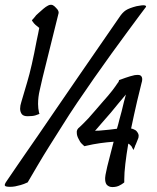

<svg xmlns="http://www.w3.org/2000/svg" viewBox="-50 -757 649 794"><path d="M530.3 -445.3Q536.1 -441.4 537.1 -436.5Q538.1 -433.6 538.1 -428.7Q538.1 -421.9 535.2 -413.1Q533.2 -404.3 528.3 -384.8Q523.4 -365.2 517.1 -338.9Q510.7 -312.5 504.4 -282.7Q498 -252.9 492.2 -225.6Q494.1 -224.6 496.1 -224.6Q498 -224.6 500 -223.6Q504.9 -221.7 509.8 -218.8Q514.6 -215.8 517.6 -210.9Q523.4 -203.1 523.4 -195.3Q523.4 -186.5 519.5 -179.7Q517.6 -174.8 515.6 -169.9Q513.7 -165 511.7 -160.2Q508.8 -155.3 507.8 -150.4L502 -136.7L495.1 -149.4V-150.4Q495.1 -150.4 493.2 -152.3Q491.2 -154.3 489.7 -156.2Q488.3 -158.2 485.4 -160.2Q483.4 -161.1 482.9 -161.6Q482.4 -162.1 480.5 -163.1Q472.7 -117.2 468.3 -79.1Q463.9 -41 463.9 -15.6V-6.8V-2.9L461.9 -1Q460.9 -1 457.5 2Q454.1 4.9 448.2 7.8Q434.6 16.6 415 16.6Q399.4 16.6 390.6 5.9Q384.8 -2.9 384.8 -16.6V-21.5Q385.7 -33.2 388.7 -45.4Q391.6 -57.6 393.6 -68.4Q398.4 -87.9 405.3 -114.3Q412.1 -140.6 419.9 -170.9Q392.6 -168.9 364.3 -165Q335.9 -161.1 302.7 -153.3L299.8 -152.3L296.9 -154.3Q295.9 -155.3 288.6 -162.1Q281.2 -168.9 274.4 -183.6Q267.6 -196.3 267.6 -208Q265.6 -221.7 280.3 -232.4Q285.2 -236.3 293.5 -245.1Q301.8 -253.9 315.4 -267.6Q327.1 -281.2 342.3 -298.3Q357.4 -315.4 374 -335Q399.4 -363.3 414.1 -382.3Q428.7 -401.4 435.5 -412.1Q441.4 -418.9 441.4 -421.9L442.4 -425.8L445.3 -426.8Q445.3 -426.8 452.1 -429.2Q459 -431.6 468.3 -435.1Q477.5 -438.5 487.8 -441.4Q498 -444.3 506.8 -446.3Q511.7 -447.3 518.6 -447.3Q526.4 -447.3 530.3 -445.3ZM453.1 -296.9Q458 -318.4 462.4 -335.4Q466.8 -352.5 470.7 -366.2Q457 -349.6 439.9 -329.6Q422.9 -309.6 408.2 -291Q391.6 -271.5 374.5 -252.4Q357.4 -233.4 343.8 -216.8V-215.8Q348.6 -216.8 360.4 -216.8Q384.8 -218.8 402.3 -220.7Q419.9 -222.7 433.6 -224.6Q439.5 -244.1 443.8 -262.7Q448.2 -281.2 453.1 -296.9ZM126 -435.5Q121.1 -413.1 114.3 -384.3Q107.4 -355.5 107.4 -327.1Q107.4 -318.4 108.4 -309.1Q109.4 -299.8 111.3 -292L113.3 -286.1L108.4 -284.2Q107.4 -283.2 96.2 -279.8Q85 -276.4 64.5 -276.4H63.5Q46.9 -276.4 40 -285.2Q33.2 -294.9 33.2 -307.6Q33.2 -320.3 38.1 -335Q43.9 -355.5 62.5 -417.5Q81.1 -479.5 101.6 -588.9Q105.5 -605.5 107.9 -618.7Q110.4 -631.8 112.3 -641.6Q104.5 -647.5 97.2 -653.8Q89.8 -660.2 85 -668L82 -671.9L84 -675.8L87.9 -679.7Q88.9 -680.7 89.8 -682.1Q90.8 -683.6 92.8 -685.5Q97.7 -693.4 109.4 -703.1Q119.1 -711.9 129.4 -720.7Q139.6 -729.5 149.4 -734.4Q155.3 -737.3 160.2 -737.3Q163.1 -737.3 165 -736.8Q167 -736.3 168.9 -735.4Q169.9 -734.4 175.8 -730.5Q179.7 -726.6 182.6 -723.6Q185.5 -720.7 188.5 -716.8Q192.4 -710.9 192.4 -706.1V-703.1ZM514.6 -731.4Q539.1 -736.3 547.4 -734.9Q555.7 -733.4 553.7 -728.5Q547.9 -720.7 527.3 -693.4Q506.8 -666 477.1 -625.5Q447.3 -585 411.1 -535.2Q375 -485.4 338.9 -433.6Q302.7 -381.8 269 -332Q235.4 -282.2 210 -241.2Q180.7 -195.3 153.3 -151.4Q129.9 -114.3 105.5 -72.8Q81.1 -31.2 64.5 -2.9Q47.9 4.9 35.2 8.3Q22.5 11.7 12.7 13.7Q2 15.6 -7.8 15.6Q-27.3 15.6 -29.8 10.7Q-32.2 5.9 -23.4 -6.8Q-15.6 -18.6 18.6 -68.4Q33.2 -89.8 55.2 -121.6Q77.1 -153.3 108.9 -199.2Q140.6 -245.1 182.1 -306.2Q223.6 -367.2 278.3 -446.3L443.4 -685.5Q456.1 -705.1 470.2 -714.4Q484.4 -723.6 514.6 -731.4Z"/></svg>

Font: Satisfy
Style: Regular
Weight: 400
Designer: Font Diner, Inc
Foundry: Font Diner, Inc
Version: Version 1.000